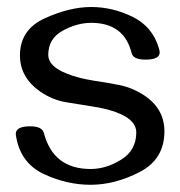

<svg xmlns="http://www.w3.org/2000/svg" viewBox="-20 -508 507 540"><path d="M234.9 11.7Q168.9 11.7 104.7 -17.8Q40.5 -47.4 26.4 -118.2Q24.4 -127 24.4 -131.3Q24.4 -152.8 64.9 -152.8Q98.6 -152.8 103.5 -133.8Q129.9 -32.7 234.9 -32.7Q278.8 -32.7 321 -59.1Q363.3 -85.4 363.3 -135.7Q363.3 -168 317.4 -188Q287.1 -201.7 237.3 -209Q201.2 -214.4 164.6 -220.7Q127.9 -227.1 95.2 -249Q36.1 -289.1 36.1 -352.1Q36.1 -424.8 106 -456.5Q175.8 -488.3 236.3 -488.3Q296.4 -488.3 352.5 -460.9Q408.7 -433.6 426.8 -372.6Q429.2 -364.3 429.2 -360.8Q429.2 -340.3 389.2 -340.3Q354.5 -340.3 350.1 -358.9Q329.1 -443.8 236.3 -443.8Q196.8 -443.8 156.2 -421.6Q115.7 -399.4 115.7 -353.5Q115.7 -321.8 167 -301.3Q199.2 -288.1 245.6 -280.8Q280.3 -275.9 315.9 -268.8Q351.6 -261.7 384.8 -240.2Q442.4 -202.6 442.4 -138.7Q442.4 -60.1 372.8 -24.2Q303.2 11.7 234.9 11.7Z"/></svg>

Font: Gayathri
Style: Regular
Weight: 400
Designer: Binoy Dominic <binoy.domenic@gmail.com>
Foundry: SMC
Version: Version 1.000